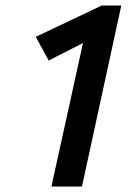

<svg xmlns="http://www.w3.org/2000/svg" viewBox="-20 -678 485 698"><path d="M167 0 289 -555 361 -562 157 -458 110 -544 350 -658H421L278 0Z"/></svg>

Font: Ysabeau Infant
Style: Bold Italic
Weight: 700
Italic angle: -12°
Designer: Christian Thalmann (Catharsis Fonts)
Version: Version 2.001;gftools[0.9.30]; featfreeze: ss01,ss02,lnum